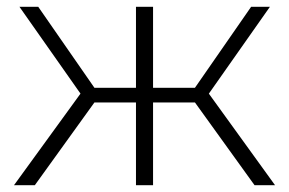

<svg xmlns="http://www.w3.org/2000/svg" viewBox="-20 -542 847 562"><path d="M725 0 537 -261 579 -285 785 0ZM411 -242V-285H573V-242ZM583 -256 536 -264 715 -522H770ZM82 0H21L228 -285L270 -261ZM428 0H378V-522H428ZM394 -242H233V-285H394ZM224 -256 37 -522H92L271 -264Z"/></svg>

Font: MOST Montserrat Light
Style: Regular
Weight: 300
Designer: Julieta Ulanovsky
Foundry: Julieta Ulanovsky
Version: Version 8.000;March 11, 2024;FontCreator 15.0.0.2926 64-bit